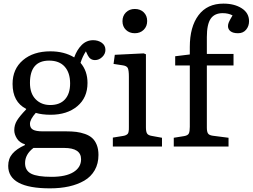

<svg xmlns="http://www.w3.org/2000/svg" viewBox="-20 -802 1383 1051"><path d="M253.9 229Q24.9 229 24.9 106Q24.9 66.4 47.9 39.6Q70.8 12.7 116.2 -7.8V-12.2Q86.9 -21 72.5 -43.9Q58.1 -66.9 58.1 -88.9Q58.1 -117.7 72.5 -141.6Q86.9 -165.5 123 -203.1V-206.1Q48.8 -244.1 48.8 -342.8Q48.8 -424.3 105.7 -472.7Q162.6 -521 255.9 -521Q331.5 -521 386.2 -487.8Q400.9 -529.3 427.2 -555.7Q453.6 -582 490.2 -582Q517.1 -582 537.1 -567.9Q557.1 -553.7 557.1 -528.8Q557.1 -506.8 539.6 -490Q522 -473.1 500 -473.1Q473.1 -473.1 460 -500L450.2 -521Q431.6 -492.7 420.9 -458Q459 -413.6 459 -348.1Q459 -267.1 403.1 -220.5Q347.2 -173.8 256.8 -173.8Q210.4 -173.8 175.8 -184.1Q144 -148.4 144 -124Q144 -101.1 160.9 -92Q177.7 -83 213.9 -83H341.8Q373 -83 397.2 -80.1Q421.4 -77.1 445.1 -68.8Q468.8 -60.5 484.4 -46.6Q500 -32.7 509.5 -9.3Q519 14.2 519 45.9Q519 93.8 498.5 129.6Q478 165.5 441.4 186.8Q404.8 208 357.7 218.5Q310.5 229 253.9 229ZM254.9 -227.1Q307.6 -227.1 335.7 -258.1Q363.8 -289.1 363.8 -345.2Q363.8 -403.8 334.2 -437Q304.7 -470.2 249 -470.2Q144 -470.2 144 -348.1Q144 -290.5 175 -258.8Q206.1 -227.1 254.9 -227.1ZM262.2 166Q340.3 166 382.1 140.1Q423.8 114.3 423.8 69.8Q423.8 7.8 331.1 7.8H163.1Q117.2 43 117.2 90.8Q117.2 131.8 150.9 148.9Q184.6 166 262.2 166Z M717.8 -620.1Q688.5 -620.1 669.4 -638.4Q650.4 -656.7 650.4 -686Q650.4 -715.3 669.4 -734.1Q688.5 -752.9 717.8 -752.9Q748 -752.9 766.8 -734.6Q785.6 -716.3 785.6 -687Q785.6 -657.7 766.6 -638.9Q747.6 -620.1 717.8 -620.1ZM597.7 0V-48.8L654.8 -58.1Q664.1 -59.6 669.9 -62.7Q675.8 -65.9 679 -69.3Q682.1 -72.8 683.6 -79.8Q685.1 -86.9 685.3 -92.3Q685.5 -97.7 685.5 -108.9V-381.8Q685.5 -417.5 679.4 -429.7Q673.3 -441.9 649.4 -444.8L601.6 -452.1L608.4 -502L766.6 -509.8L778.8 -504.9V-105Q778.8 -82 784.7 -71.8Q790.5 -61.5 810.5 -58.1L866.7 -47.9V0Z M931.2 0V-47.9L988.3 -57.1Q1008.3 -60.5 1013.7 -71.5Q1019 -82.5 1019 -107.9V-443.8H939V-494.1L1019 -503.9V-544.9Q1019 -655.3 1066.7 -718.8Q1114.3 -782.2 1203.1 -782.2Q1263.2 -782.2 1303.2 -756.6Q1343.3 -731 1343.3 -686Q1343.3 -658.7 1327.1 -639.4Q1311 -620.1 1283.2 -620.1Q1255.9 -620.1 1241.9 -630.9Q1228 -641.6 1228 -659.2Q1228 -669.4 1232.7 -680.4Q1237.3 -691.4 1252.9 -717.8Q1229.5 -730 1199.2 -730Q1154.3 -730 1133.3 -699.5Q1112.3 -668.9 1112.3 -599.1V-506.8H1258.3V-443.8H1112.3V-104Q1112.3 -81.5 1118.4 -71.8Q1124.5 -62 1144 -59.1L1231 -47.9V0Z"/></svg>

Font: Literata Book
Style: Regular
Weight: 400
Designer: Latin by Veronika Burian and Jose Scaglione. Greek by Irene Vlachou. Cyrillic by Vera Evstafieva
Foundry: TypeTogether
Version: Version 2.003;PS 002.003;hotconv 1.0.88;makeotf.lib2.5.64775